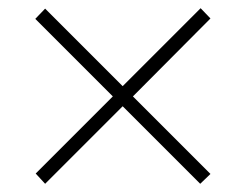

<svg xmlns="http://www.w3.org/2000/svg" viewBox="-20 -592 599 468"><path d="M90 -144 279 -333 468 -144 493 -168 304 -357 493 -547 469 -572 279 -382 90 -571 66 -546 255 -357 67 -169Z"/></svg>

Font: Noto Serif Georgian ExtraLight
Style: Regular
Weight: 200
Designer: Monotype Design Team, Akaki Razmadze
Foundry: Google LLC
Version: Version 2.003